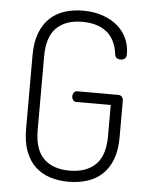

<svg xmlns="http://www.w3.org/2000/svg" viewBox="-53 -775 642 824"><g transform="rotate(5 268.0 -362.5)"><path d="M425 -557Q417 -620 378 -651.5Q339 -683 273 -683Q201 -683 161.5 -644Q122 -605 122 -521V-204Q122 -120 161.5 -81Q201 -42 273 -42Q345 -42 385 -81Q425 -120 425 -204V-338H277Q267 -338 262 -345.5Q257 -353 257 -361Q257 -369 262 -376.5Q267 -384 277 -384H454Q464 -384 469.5 -377Q475 -370 475 -361V-204Q475 -147 459.5 -107Q444 -67 416.5 -42Q389 -17 352 -5.5Q315 6 273 6Q230 6 193.5 -5.5Q157 -17 130 -42Q103 -67 87.5 -107Q72 -147 72 -204V-521Q72 -578 87.5 -618Q103 -658 130 -683Q157 -708 193.5 -719.5Q230 -731 272 -731Q319 -731 356.5 -718Q394 -705 420.5 -682.5Q447 -660 461 -629Q475 -598 475 -562Q475 -548 468 -542Q461 -536 450 -536Q440 -536 433 -541Q426 -546 425 -557Z"/></g></svg>

Font: AkaAcidDosis
Style: Light
Weight: 300
Designer: Edgar Tolentino, Pablo Impallari, Igino Marini, Aka-Acid
Foundry: Edgar Tolentino, Pablo Impallari, Igino Marini, Aka-Acid
Version: Version 1.007